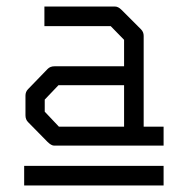

<svg xmlns="http://www.w3.org/2000/svg" viewBox="-20 -617 532 588"><path d="M360 -229V-356H159L117 -312V-275L160.5 -229ZM420 -229H481V-171H146Q137 -171 125 -183L66 -243Q58 -251 58 -264V-324Q58 -336 66 -344L126 -406Q134 -414 147 -414H360V-495L319 -537H116V-597H332Q342 -597 352 -587L412 -527Q420 -519 420 -507ZM54 -109H481V-49H54Z"/></svg>

Font: IBM 3270 Semi-Condensed
Style: Condensed
Weight: 400
Monospace: yes
Version: Version 2.3.1